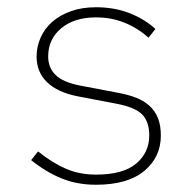

<svg xmlns="http://www.w3.org/2000/svg" viewBox="-20 -500 530 530"><path d="M245 10Q193 10 150 -7.5Q107 -25 66 -58L85 -82Q125 -50 162.5 -34Q200 -18 245 -18Q320 -18 356 -48.5Q392 -79 392 -126Q392 -164 372.5 -184Q353 -204 300 -214L195 -234Q139 -245 110 -273Q81 -301 81 -344Q81 -371 92 -396Q103 -421 124 -439.5Q145 -458 175.5 -469Q206 -480 245 -480Q296 -480 338 -463.5Q380 -447 409 -420L390 -396Q361 -422 324.5 -437Q288 -452 245 -452Q185 -452 149 -422Q113 -392 113 -344Q113 -313 133.5 -293Q154 -273 200 -264L305 -244Q333 -239 355 -230.5Q377 -222 392.5 -208Q408 -194 416 -174Q424 -154 424 -126Q424 -66 378 -28Q332 10 245 10Z"/></svg>

Font: Celebes Thin
Style: Regular
Weight: 250
Designer: Anugrah Pasau
Foundry: Lafontype
Version: Version 1.000; ttfautohint (v1.8.4)